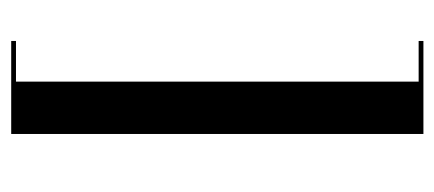

<svg xmlns="http://www.w3.org/2000/svg" viewBox="-246 -418 809 358"><g transform="rotate(-90 159.0 -238.5)"><path d="M88.7 146V-622.6H262.1V-613.7H186.3V137.1H262.1V146Z"/></g></svg>

Font: Playfair 144pt SemiExpanded SemiBold
Style: Regular
Weight: 600
Width: 6
Designer: Claus Eggers Sørensen
Foundry: Claus Eggers Sørensen
Version: Version 2.203